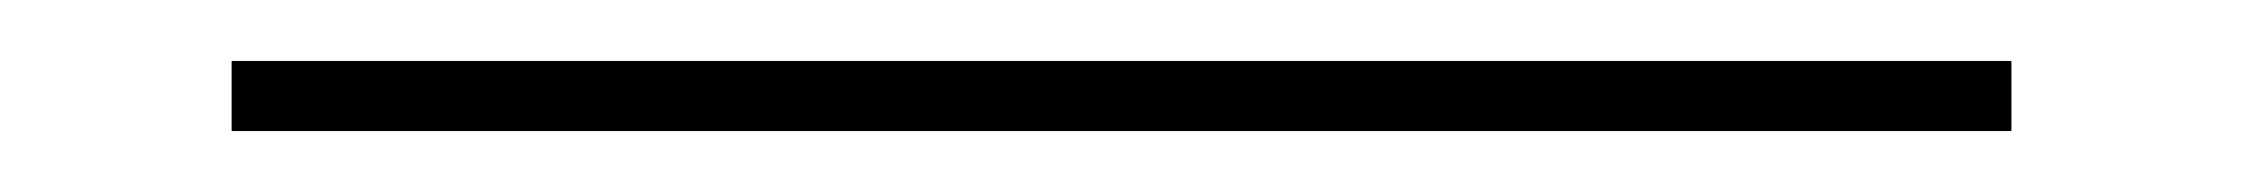

<svg xmlns="http://www.w3.org/2000/svg" viewBox="-20 62 736 63"><path d="M56 105V82H640V105Z"/></svg>

Font: Lexend Deca Thin
Style: Regular
Weight: 250
Designer: Bonnie Shaver-Troup, Thomas Jockin
Foundry: Lexend
Version: Version 1.007